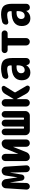

<svg xmlns="http://www.w3.org/2000/svg" viewBox="1460 -2030 580 3540"><g transform="rotate(-90 1750.0 -260.0)"><path d="M471.7 -64.5Q473.6 -38.1 456.1 -19Q438.5 0 412.1 0Q384.8 0 365.7 -18.6Q346.7 -37.1 345.7 -64.5L337.9 -362.3Q337.9 -363.3 336.9 -363.3Q335.9 -363.3 335.9 -362.3L301.8 -148.4Q298.8 -127 282.7 -113.3Q266.6 -99.6 245.6 -99.6Q224.6 -99.6 209 -113.3Q193.4 -127 190.4 -148.4L156.2 -362.3Q156.2 -363.3 155.3 -363.3Q154.3 -363.3 154.3 -362.3L146.5 -61.5Q145.5 -35.2 127 -17.6Q108.4 0 82 0Q56.6 0 40 -18.1Q23.4 -36.1 24.4 -61.5L48.8 -444.3Q50.8 -476.6 74.2 -498Q97.7 -519.5 129.9 -519.5Q163.1 -519.5 188 -498Q212.9 -476.6 216.8 -445.3L249 -230.5Q249 -229.5 250 -229Q251 -228.5 251 -230.5L283.2 -447.3Q288.1 -479.5 312 -499.5Q335.9 -519.5 368.2 -519.5Q400.4 -519.5 422.9 -498.5Q445.3 -477.5 447.3 -446.3Z M877.9 -519.5Q907.2 -519.5 928.2 -498.5Q949.2 -477.5 949.2 -449.2V-68.4Q949.2 -40 929.7 -20Q910.2 0 880.9 0Q851.6 0 832.5 -20Q813.5 -40 813.5 -68.4V-304.7Q813.5 -305.7 812 -305.7Q810.5 -305.7 810.5 -304.7L714.8 -64.5Q704.1 -35.2 678.7 -17.6Q653.3 0 621.1 0Q591.8 0 571.3 -20.5Q550.8 -41 550.8 -69.3V-454.1Q550.8 -481.4 570.3 -500.5Q589.8 -519.5 616.7 -519.5Q643.6 -519.5 663.1 -500.5Q682.6 -481.4 682.6 -454.1V-214.8Q682.6 -213.9 683.6 -213.9Q684.6 -213.9 684.6 -214.8L780.3 -454.1Q792 -484.4 818.8 -502Q845.7 -519.5 877.9 -519.5Z M1472.7 -459V-85Q1472.7 -49.8 1447.8 -24.9Q1422.9 0 1387.7 0H1112.3Q1077.1 0 1052.2 -24.9Q1027.3 -49.8 1027.3 -85V-459Q1027.3 -484.4 1045.4 -502Q1063.5 -519.5 1088.4 -519.5Q1113.3 -519.5 1130.9 -502Q1148.4 -484.4 1148.4 -459V-119.1Q1148.4 -107.4 1159.2 -107.4H1175.8Q1186.5 -107.4 1186.5 -119.1V-457Q1186.5 -483.4 1205.1 -501.5Q1223.6 -519.5 1250 -519.5Q1276.4 -519.5 1294.9 -501.5Q1313.5 -483.4 1313.5 -457V-119.1Q1313.5 -107.4 1324.2 -107.4H1340.8Q1351.6 -107.4 1351.6 -119.1V-459Q1351.6 -484.4 1369.1 -502Q1386.7 -519.5 1411.6 -519.5Q1436.5 -519.5 1454.6 -502Q1472.7 -484.4 1472.7 -459Z M1819.3 -263.7 1936.5 -63.5Q1948.2 -42 1936.5 -21Q1924.8 0 1901.4 0Q1867.2 0 1838.4 -17.6Q1809.6 -35.2 1793 -64.5L1695.3 -241.2Q1695.3 -242.2 1693.4 -242.2Q1692.4 -242.2 1692.4 -241.2V-68.4Q1692.4 -40 1672.4 -20Q1652.3 0 1624 0Q1595.7 0 1575.7 -20Q1555.7 -40 1555.7 -68.4V-452.1Q1555.7 -480.5 1575.7 -500Q1595.7 -519.5 1624 -519.5Q1652.3 -519.5 1672.4 -500Q1692.4 -480.5 1692.4 -452.1V-299.8Q1692.4 -298.8 1693.4 -298.8Q1695.3 -298.8 1695.3 -299.8L1789.1 -458Q1827.1 -519.5 1897.5 -519.5Q1920.9 -519.5 1932.1 -498.5Q1943.4 -477.5 1929.7 -459L1820.3 -284.2Q1813.5 -272.5 1819.3 -263.7Z M2315.4 -224.6V-234.4Q2315.4 -245.1 2303.7 -245.1H2290Q2231.4 -245.1 2200.7 -222.2Q2169.9 -199.2 2169.9 -160.2Q2169.9 -128.9 2185.1 -111.8Q2200.2 -94.7 2224.6 -94.7Q2315.4 -94.7 2315.4 -224.6ZM2250 -530.3Q2361.3 -530.3 2405.8 -485.4Q2450.2 -440.4 2450.2 -325.2V-64.5Q2450.2 -38.1 2431.6 -19Q2413.1 0 2386.7 0H2379.9Q2355.5 0 2338.9 -16.6Q2322.3 -33.2 2321.3 -56.6V-64.5Q2321.3 -65.4 2320.3 -65.4Q2318.4 -65.4 2318.4 -64.5Q2269.5 9.8 2184.6 9.8Q2116.2 9.8 2078.1 -32.2Q2040 -74.2 2040 -150.4Q2040 -238.3 2103.5 -286.6Q2167 -335 2290 -335H2303.7Q2314.5 -335 2315.4 -345.7Q2315.4 -384.8 2299.3 -401.4Q2283.2 -418 2245.1 -418Q2200.2 -418 2119.1 -397.5Q2099.6 -392.6 2082.5 -404.8Q2065.4 -417 2065.4 -438.5Q2065.4 -464.8 2080.6 -484.9Q2095.7 -504.9 2120.1 -510.7Q2199.2 -530.3 2250 -530.3Z M2903.3 -519.5Q2926.8 -519.5 2942.9 -503.4Q2959 -487.3 2959 -464.4Q2959 -441.4 2942.4 -425.3Q2925.8 -409.2 2903.3 -409.2H2829.1Q2818.4 -409.2 2818.4 -398.4V-68.4Q2818.4 -40 2798.3 -20Q2778.3 0 2750 0Q2721.7 0 2701.7 -20Q2681.6 -40 2681.6 -68.4V-398.4Q2681.6 -409.2 2670.9 -409.2H2596.7Q2573.2 -409.2 2557.1 -425.3Q2541 -441.4 2541 -464.4Q2541 -487.3 2557.6 -503.4Q2574.2 -519.5 2596.7 -519.5Z M3315.4 -224.6V-234.4Q3315.4 -245.1 3303.7 -245.1H3290Q3231.4 -245.1 3200.7 -222.2Q3169.9 -199.2 3169.9 -160.2Q3169.9 -128.9 3185.1 -111.8Q3200.2 -94.7 3224.6 -94.7Q3315.4 -94.7 3315.4 -224.6ZM3250 -530.3Q3361.3 -530.3 3405.8 -485.4Q3450.2 -440.4 3450.2 -325.2V-64.5Q3450.2 -38.1 3431.6 -19Q3413.1 0 3386.7 0H3379.9Q3355.5 0 3338.9 -16.6Q3322.3 -33.2 3321.3 -56.6V-64.5Q3321.3 -65.4 3320.3 -65.4Q3318.4 -65.4 3318.4 -64.5Q3269.5 9.8 3184.6 9.8Q3116.2 9.8 3078.1 -32.2Q3040 -74.2 3040 -150.4Q3040 -238.3 3103.5 -286.6Q3167 -335 3290 -335H3303.7Q3314.5 -335 3315.4 -345.7Q3315.4 -384.8 3299.3 -401.4Q3283.2 -418 3245.1 -418Q3200.2 -418 3119.1 -397.5Q3099.6 -392.6 3082.5 -404.8Q3065.4 -417 3065.4 -438.5Q3065.4 -464.8 3080.6 -484.9Q3095.7 -504.9 3120.1 -510.7Q3199.2 -530.3 3250 -530.3Z"/></g></svg>

Font: Rounded-X Mgen+ 2m bold
Style: Bold
Weight: 700
Designer: [Source Han Sans]
Ryoko NISHIZUKA  (kana & ideographs); Paul D. Hunt (Latin, Greek & Cyrillic); Wenlong ZHANG  (bopomofo
Version: Version 1.059.20150602